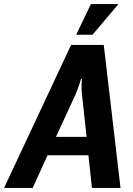

<svg xmlns="http://www.w3.org/2000/svg" viewBox="-30 -920 650 940"><path d="M420 0H560L478 -700H318L-10 0H130L203 -160H403ZM341 -460C354 -490 367 -535 367 -535H371C371 -535 367 -492 371 -460L394 -250H244ZM415 -900 343 -750H423L550 -900Z"/></svg>

Font: Scada
Style: Bold Italic
Weight: 700
Designer: Jovanny Lemonad
Foundry: Jovanny Lemonad
Version: Version 3.005